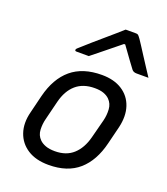

<svg xmlns="http://www.w3.org/2000/svg" viewBox="-149 -919 898 1034"><g transform="rotate(20 300.0 -402.5)"><path d="M356 -543Q426 -543 472.5 -513Q519 -483 536.5 -430.5Q554 -378 538 -310L513 -209Q487 -102 422.5 -45.5Q358 11 250 11Q177 11 129.5 -19.5Q82 -50 64 -103Q46 -156 63 -222L88 -324Q115 -432 181 -487.5Q247 -543 356 -543ZM344 -463Q278 -463 237 -427.5Q196 -392 179 -325L152 -216Q144 -185 145.5 -153Q147 -121 169 -99Q182 -86 203.5 -78Q225 -70 257 -70Q322 -70 362 -106.5Q402 -143 419 -208L447 -316Q455 -348 453 -380.5Q451 -413 429 -435Q416 -448 395.5 -455.5Q375 -463 344 -463ZM392 -816H452Q460 -816 464.5 -812Q469 -808 479 -794Q485 -785 498.5 -764.5Q512 -744 529 -717Q546 -690 564 -663Q582 -636 596 -614H528Q510 -614 501 -625Q492 -636 470.5 -666Q449 -696 417 -740H410Q357 -697 320.5 -667.5Q284 -638 254 -614H184Q173 -614 175 -623Q176 -627 181 -631.5Q186 -636 203 -651Q218 -665 244 -687.5Q270 -710 299 -735Q328 -760 353.5 -782Q379 -804 392 -816Z"/></g></svg>

Font: Recursive Sn Lnr St
Style: Italic
Weight: 400
Italic angle: -15°
Version: Version 1.079;hotconv 1.0.112;makeotfexe 2.5.65598; ttfautoh